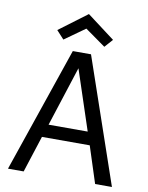

<svg xmlns="http://www.w3.org/2000/svg" viewBox="-97 -969 803 1039"><g transform="rotate(10 305.0 -450.0)"><path d="M20 0ZM255 -687.5 20 0H106.2L171.2 -201.2H433.8L498.8 0H591.2L355 -687.5ZM195 -272.5 301.2 -601.2 410 -272.5ZM418.8 -740 306.2 -820 193.8 -740 152.5 -785 306.2 -900 458.8 -785Z"/></g></svg>

Font: Cambay
Style: Regular
Weight: 400
Version: Version 1.180;PS 001.180;hotconv 1.0.70;makeotf.lib2.5.58329